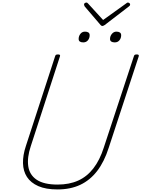

<svg xmlns="http://www.w3.org/2000/svg" viewBox="-20 -1460 1104 1499"><path d="M429 19Q338 19 279 -7Q220 -33 190.5 -78.5Q161 -124 159.5 -186Q158 -248 182 -320L410 -1020Q412 -1028 416.5 -1031.5Q421 -1035 433 -1035Q443 -1035 447 -1031.5Q451 -1028 448 -1020L220 -318Q191 -231 200.5 -163Q210 -95 266 -57Q322 -19 430 -19Q521 -19 590 -50Q659 -81 709 -145.5Q759 -210 790 -307L1025 -1020Q1027 -1028 1031.5 -1031.5Q1036 -1035 1048 -1035Q1068 -1035 1063 -1020L829 -307Q794 -197 738.5 -125Q683 -53 606.5 -17Q530 19 429 19ZM630 -1129Q613 -1129 603.5 -1135.5Q594 -1142 594 -1156Q594 -1178 607.5 -1195.5Q621 -1213 644 -1213Q660 -1213 670 -1206.5Q680 -1200 680 -1185Q680 -1162 666.5 -1145.5Q653 -1129 630 -1129ZM876 -1129Q859 -1129 849 -1135.5Q839 -1142 839 -1156Q839 -1178 853.5 -1195.5Q868 -1213 889 -1213Q905 -1213 915.5 -1206.5Q926 -1200 926 -1185Q926 -1162 912.5 -1145.5Q899 -1129 876 -1129ZM978 -1440Q985 -1440 990.5 -1435.5Q996 -1431 996 -1425Q996 -1421 994.5 -1418Q993 -1415 988 -1411L798 -1265Q791 -1261 787 -1259Q783 -1257 779 -1257Q775 -1257 772 -1259Q769 -1261 765 -1265L641 -1410Q640 -1414 638 -1417Q636 -1420 636 -1424Q636 -1432 642 -1436Q648 -1440 655 -1440Q659 -1440 661.5 -1438Q664 -1436 668 -1432L785 -1304L962 -1431Q969 -1437 972 -1438.5Q975 -1440 978 -1440Z"/></svg>

Font: Playwrite CO Thin
Style: Regular
Weight: 250
Version: Version 1.002